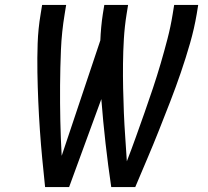

<svg xmlns="http://www.w3.org/2000/svg" viewBox="-20 -755 840 775"><path d="M162 0Q156 -57 150.5 -114.5Q145 -172 141 -230Q137 -288 134.5 -346Q132 -404 131 -462.5Q130 -521 132 -580Q134 -639 144 -698L150 -735H247L241 -698Q229 -626 226 -554Q223 -482 222.5 -410.5Q222 -339 223.5 -267.5Q225 -196 229 -126L385 -592Q386 -618 388.5 -645Q391 -672 395 -698L401 -735H497L491 -698Q483 -648 480 -598Q477 -548 476.5 -498Q476 -448 477 -398.5Q478 -349 480 -300Q482 -251 485.5 -202Q489 -153 492 -104Q511 -153 528.5 -202Q546 -251 563.5 -300.5Q581 -350 597.5 -399.5Q614 -449 628.5 -498.5Q643 -548 656 -598Q669 -648 677 -698L683 -735H780L774 -698Q764 -639 747 -580Q730 -521 710 -462.5Q690 -404 667.5 -346Q645 -288 622 -230Q599 -172 574.5 -114.5Q550 -57 526 0H429Q416 -88 406 -176.5Q396 -265 389 -355L259 0Z"/></svg>

Font: Iosevka Aile Medium
Style: Italic
Weight: 500
Italic angle: -9°
Designer: Belleve Invis
Foundry: Belleve Invis
Version: Version 31.1.0; ttfautohint (v1.8.4)